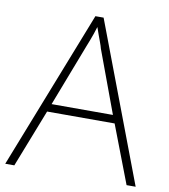

<svg xmlns="http://www.w3.org/2000/svg" viewBox="-81 -785 752 854"><g transform="rotate(10 295.0 -358.0)"><path d="M548 0 448 -261H143L41 0H0L281 -716H318L589 0ZM330 -578Q327 -590 321.5 -604.5Q316 -619 310 -636Q304 -653 298 -670Q293 -654 287.5 -637.5Q282 -621 276 -606Q270 -591 265 -578L157 -297H434Z"/></g></svg>

Font: Noto Sans Cham ExtraLight
Style: Regular
Weight: 250
Version: Version 2.002